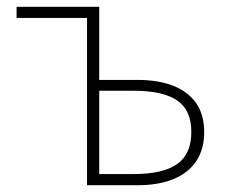

<svg xmlns="http://www.w3.org/2000/svg" viewBox="-20 -547 672 567"><path d="M237 0V-494H29V-527H273V-311H386Q448 -311 492 -293.5Q536 -276 559.5 -242Q583 -208 583 -157Q583 -106 559.5 -71Q536 -36 492 -18Q448 0 386 0ZM273 -33H375Q461 -33 503 -62.5Q545 -92 545 -157Q545 -222 503 -250.5Q461 -279 375 -279H273Z"/></svg>

Font: Noto Sans TC Thin
Style: Regular
Weight: 100
Designer: Ryoko NISHIZUKA 西塚涼子 (kana, bopomofo & ideographs); Paul D. Hunt (Latin, Greek & Cyrillic); Sandoll Communications 산돌커뮤니
Foundry: Adobe
Version: Version 2.004-H2;hotconv 1.0.118;makeotfexe 2.5.65603